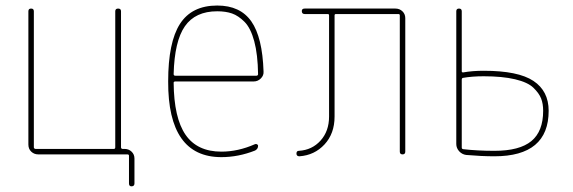

<svg xmlns="http://www.w3.org/2000/svg" viewBox="-20 -550 2040 684"><path d="M116.2 0Q101.6 0 91.3 -9.8Q81.1 -19.5 81.1 -35.2V-509.8Q81.1 -519.5 90.8 -519.5Q100.6 -519.5 100.6 -509.8V-25.4Q100.6 -20.5 106.4 -19.5H385.7Q390.6 -19.5 390.6 -25.4V-509.8Q390.6 -519.5 400.9 -519.5Q411.1 -519.5 411.1 -509.8V-25.4Q411.1 -20.5 416 -19.5H423.8Q438.5 -19.5 448.7 -9.8Q459 0 459 14.6V103.5Q459 113.3 449.2 113.8Q439.5 114.3 439.5 103.5V4.9Q439.5 0 433.6 0Z M753.9 -509.8Q675.8 -509.8 638.7 -456.5Q601.6 -403.3 598.6 -286.1Q598.6 -280.3 604.5 -280.3H893.6Q898.4 -280.3 899.4 -285.2Q898.4 -356.4 885.7 -403.3Q873 -450.2 851.1 -472.2Q829.1 -494.1 806.6 -502Q784.2 -509.8 753.9 -509.8ZM768.6 9.8Q578.1 9.8 579.1 -259.8Q579.1 -399.4 621.1 -464.8Q663.1 -530.3 753.9 -530.3Q835.9 -530.3 875.5 -473.6Q915 -417 918.9 -294.9Q919.9 -281.2 909.2 -270.5Q898.4 -259.8 883.8 -259.8H604.5Q599.6 -259.8 598.6 -255.9Q599.6 -129.9 641.1 -69.8Q682.6 -9.8 768.6 -9.8Q828.1 -9.8 887.7 -36.1Q891.6 -38.1 895.5 -36.1Q899.4 -34.2 899.4 -30.3Q899.4 -19.5 888.7 -13.7Q829.1 9.8 768.6 9.8Z M1046.9 6.8Q1036.1 6.8 1036.1 -2.9Q1036.1 -12.7 1044.9 -12.7Q1091.8 -15.6 1122.1 -49.3Q1152.3 -83 1152.3 -134.8V-495.1Q1152.3 -500 1147.5 -500H1065.4Q1055.7 -500 1055.2 -509.8Q1054.7 -519.5 1065.4 -519.5H1388.7Q1403.3 -519.5 1413.6 -509.8Q1423.8 -500 1423.8 -485.4V-9.8Q1423.8 0 1414.1 0Q1404.3 0 1404.3 -9.8V-495.1Q1404.3 -500 1399.4 -500H1176.8Q1171.9 -500 1171.9 -495.1V-134.8Q1171.9 -74.2 1136.2 -35.6Q1100.6 2.9 1046.9 6.8Z M1625 -265.6V-24.4Q1625 -19.5 1629.9 -18.6Q1680.7 -12.7 1741.2 -12.7Q1831.1 -12.7 1873 -47.4Q1915 -82 1915 -155.3Q1915 -180.7 1907.7 -199.2Q1900.4 -217.8 1880.4 -237.3Q1860.4 -256.8 1814.9 -267.6Q1769.5 -278.3 1703.1 -278.3Q1662.1 -278.3 1628.9 -272.5Q1625 -271.5 1625 -265.6ZM1640.6 2Q1626 0 1615.7 -11.2Q1605.5 -22.5 1605.5 -37.1V-509.8Q1605.5 -519.5 1615.2 -519.5Q1625 -519.5 1625 -509.8V-295.9Q1625 -292 1629.9 -292Q1663.1 -297.9 1703.1 -297.9Q1826.2 -297.9 1880.4 -261.7Q1934.6 -225.6 1934.6 -155.3Q1934.6 6.8 1741.2 6.8Q1695.3 6.8 1640.6 2Z"/></svg>

Font: Rounded-X Mgen+ 1mn thin
Style: Regular
Weight: 100
Designer: [Source Han Sans]
Ryoko NISHIZUKA  (kana & ideographs); Paul D. Hunt (Latin, Greek & Cyrillic); Wenlong ZHANG  (bopomofo
Version: Version 1.059.20150602